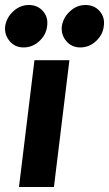

<svg xmlns="http://www.w3.org/2000/svg" viewBox="-57 -749 437 769"><path d="M19 0 81 -508H221L159 0ZM264.4 -559Q230 -559 208.5 -584.5Q187 -610 190.6 -643.7Q196 -679 223.5 -704Q251 -729 285.2 -729Q321 -729 342.5 -704Q364 -679 358.6 -643.7Q355 -610 327.7 -584.5Q300.3 -559 264.4 -559ZM37.4 -559Q3 -559 -18.5 -584.5Q-40 -610 -36.4 -643.7Q-31 -679 -3.5 -704Q24 -729 58.2 -729Q94 -729 115.5 -704Q137 -679 131.6 -643.7Q128 -610 100.7 -584.5Q73.3 -559 37.4 -559Z"/></svg>

Font: Inclusive Sans
Style: Italic
Weight: 400
Italic angle: -7°
Designer: Olivia King
Foundry: Olivia King
Version: Version 2.004